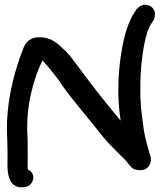

<svg xmlns="http://www.w3.org/2000/svg" viewBox="-20 -792 684 818"><path d="M72 6H73L83 5C108 4 122 -18 122 -36C122 -52 112 -63 99 -70C97 -80 97 -91 98 -101V-153C98 -172 98 -191 97 -212C93 -278 100 -342 113 -397C124 -444 140 -492 158 -528C159 -531 159 -532 160 -535C166 -529 173 -521 181 -512C204 -485 228 -455 251 -420C303 -348 365 -279 418 -210C452 -169 489 -136 519 -105C527 -94 531 -88 539 -80C550 -68 567 -67 579 -67C611 -67 623 -94 623 -111C623 -123 620 -131 616 -143C608 -170 599 -202 593 -236C590 -257 587 -281 584 -304C577 -356 577 -409 579 -473C584 -553 597 -650 625 -692L637 -710C638 -712 641 -732 640 -738C635 -764 610 -775 590 -771C579 -769 571 -762 562 -753L553 -739C527 -701 510 -642 500 -586C482 -486 478 -378 494 -278C430 -354 365 -437 308 -515C288 -541 273 -564 247 -586C233 -598 203 -636 141 -633C98 -630 84 -600 77 -580C44 -494 15 -390 10 -275C8 -230 12 -194 12 -153V-103C10 -51 18 6 72 6Z"/></svg>

Font: Stray Cat
Style: BlkExt
Weight: 900
Version: Version 1.0